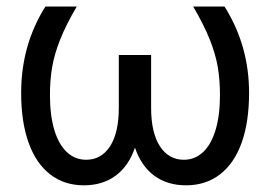

<svg xmlns="http://www.w3.org/2000/svg" viewBox="-20 -550 815 580"><path d="M130.9 -262.7Q130.9 -201.7 144 -157.7Q157.2 -113.8 181.9 -90.6Q206.5 -67.4 240.2 -67.4Q286.1 -67.4 312.5 -108.2Q338.9 -148.9 338.9 -224.6V-383.8H436.5V-224.6Q436.5 -148.9 463.1 -108.2Q489.7 -67.4 535.2 -67.4Q568.8 -67.4 593.5 -90.6Q618.2 -113.8 631.3 -157.7Q644.5 -201.7 644.5 -262.7Q644.5 -308.6 637.9 -347.4Q631.3 -386.2 613.8 -430.4Q596.2 -474.6 563.5 -530.3H658.2Q732.4 -412.6 732.4 -269.5Q732.4 -181.6 710 -118.9Q687.5 -56.2 644.5 -23.2Q601.6 9.8 542 9.8Q485.4 9.8 446 -19.3Q406.7 -48.3 387.7 -104Q368.7 -48.3 329.3 -19.3Q290 9.8 233.4 9.8Q174.3 9.8 131.6 -23.2Q88.9 -56.2 66.4 -118.9Q43.9 -181.6 43.9 -269.5Q43.9 -414.1 117.2 -530.3H211.9Q179.2 -474.6 161.6 -430.2Q144 -385.7 137.5 -346.9Q130.9 -308.1 130.9 -262.7Z"/></svg>

Font: Pretendard JP
Style: Regular
Weight: 400
Designer: Base glyphs from Inter by Rasmus Andersson; Hangeul glyphs from Noto Sans CJK(Source Han Sans) by Jang Soo-young and Kan
Foundry: Kil Hyung-jin
Version: Version 1.309